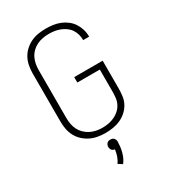

<svg xmlns="http://www.w3.org/2000/svg" viewBox="-231 -855 1061 1198"><g transform="rotate(-30 300.0 -256.0)"><path d="M295 8Q268 8 240.5 3Q213 -2 188.5 -14Q164 -26 143.5 -45Q123 -64 110 -88.5Q97 -113 92 -140Q87 -167 87 -195V-540Q87 -568 92 -595.5Q97 -623 110 -647.5Q123 -672 143.5 -691Q164 -710 189 -722Q214 -734 242 -738.5Q270 -743 297 -743Q323 -743 348.5 -739.5Q374 -736 398 -726.5Q422 -717 443 -701Q464 -685 478 -663.5Q492 -642 499.5 -617Q507 -592 507 -566Q507 -566 507 -565Q507 -564 507 -564H464Q464 -564 464 -564.5Q464 -565 464 -566Q464 -586 458.5 -606Q453 -626 441.5 -643Q430 -660 413 -672Q396 -684 377 -691.5Q358 -699 338 -702Q318 -705 297 -705Q275 -705 253 -701Q231 -697 211 -687.5Q191 -678 174.5 -662Q158 -646 148 -626Q138 -606 134 -584Q130 -562 130 -540V-195Q130 -173 134 -151Q138 -129 148 -109.5Q158 -90 174 -74.5Q190 -59 209.5 -49Q229 -39 251 -34.5Q273 -30 295 -30Q318 -30 340 -34Q362 -38 382.5 -47.5Q403 -57 420 -72.5Q437 -88 447 -108Q457 -128 459.5 -150.5Q462 -173 462 -195V-353H300V-392H505V-195Q505 -167 501.5 -139Q498 -111 485 -86.5Q472 -62 451 -43Q430 -24 404.5 -12.5Q379 -1 351 3.5Q323 8 295 8ZM293 231 263 212Q277 193 284.5 170.5Q292 148 295 125Q289 125 283 122Q277 119 273.5 114.5Q270 110 268 104Q266 98 266 92Q266 85 268.5 78.5Q271 72 275.5 67Q280 62 286.5 60Q293 58 300 58Q307 58 313.5 60Q320 62 324.5 67Q329 72 331.5 78.5Q334 85 334 92V94L333 105Q332 139 322.5 171.5Q313 204 293 231Z"/></g></svg>

Font: Zed Sans Extralight Extended
Style: Regular
Weight: 200
Width: 7
Designer: Belleve Invis
Foundry: Belleve Invis
Version: Version 1.0.0; ttfautohint (v1.8.4)